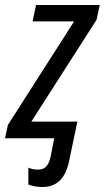

<svg xmlns="http://www.w3.org/2000/svg" viewBox="-50 -556 421 772"><path d="M119 196C180 196 213 161 228 91L261 -67H76L338 -476L351 -536H95L81 -470H248L-18 -54L-30 0H168L153 76C145 111 130 126 103 126C88 126 74 123 64 118V186C77 191 98 196 119 196Z"/></svg>

Font: Noto Sans Condensed
Style: Italic
Weight: 400
Width: 3
Italic angle: -12°
Designer: Monotype Design Team
Foundry: Monotype Imaging Inc.
Version: Version 2.013